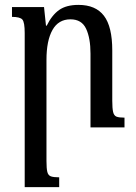

<svg xmlns="http://www.w3.org/2000/svg" viewBox="-20 -521 555 785"><path d="M489 -40V0H350V-302Q350 -365 332 -403.5Q314 -442 268 -442Q219 -442 194.5 -398.5Q170 -355 170 -276V137Q170 168 173.5 182Q177 196 188 200Q199 204 222 204V244H81V-386Q81 -430 71.5 -441Q62 -452 29 -452V-492H160L168 -416H171Q192 -459 221.5 -480Q251 -501 301 -501Q371 -501 405 -456.5Q439 -412 439 -315V-109Q439 -78 442.5 -63Q446 -48 456.5 -44Q467 -40 489 -40Z"/></svg>

Font: Noto Serif Armenian Condensed Medium
Style: Regular
Weight: 500
Width: 3
Designer: Monotype Design Team
Foundry: Monotype Imaging Inc.
Version: Version 2.008; ttfautohint (v1.8.4.7-5d5b)